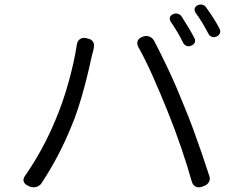

<svg xmlns="http://www.w3.org/2000/svg" viewBox="-20 -828 1040 842"><path d="M739 -766Q750 -771 760.5 -767.5Q771 -764 777 -755Q791 -733 805.5 -709Q820 -685 832 -662Q838 -652 834.5 -642.5Q831 -633 819 -628Q809 -623 799 -626.5Q789 -630 783 -640Q772 -664 757.5 -688Q743 -712 728 -734Q717 -755 739 -766ZM847 -805Q858 -810 868.5 -807Q879 -804 885 -794Q901 -772 916 -748.5Q931 -725 943 -702Q948 -692 944.5 -682.5Q941 -673 930 -668Q920 -663 909.5 -666.5Q899 -670 894 -680Q881 -705 866.5 -729Q852 -753 837 -773Q826 -794 847 -805ZM222 -299Q255 -376 280 -465Q305 -554 317 -632Q319 -648 330 -656Q341 -664 357 -661L365 -659Q381 -656 388 -644.5Q395 -633 391 -618Q390 -609 388.5 -604.5Q387 -600 383 -584Q378 -561 369.5 -524Q361 -487 349 -442.5Q337 -398 322.5 -353Q308 -308 291 -269Q263 -201 232 -142.5Q201 -84 163 -26Q155 -13 140 -8.5Q125 -4 110 -10L102 -14Q88 -20 84 -32Q80 -44 90 -57Q170 -173 222 -299ZM715 -340Q684 -417 651 -491.5Q618 -566 586 -623Q579 -637 584 -649Q589 -661 604 -666L608 -668Q623 -673 636.5 -667Q650 -661 657 -647Q686 -592 720.5 -518.5Q755 -445 787 -364Q808 -314 828 -259.5Q848 -205 866 -152.5Q884 -100 898 -56Q903 -42 896 -29.5Q889 -17 873 -12L863 -8Q848 -4 836.5 -10.5Q825 -17 821 -32Q802 -100 774.5 -180.5Q747 -261 715 -340Z"/></svg>

Font: Chiron GoRound TC N
Style: Regular
Weight: 350
Designer: Ryoko NISHIZUKA 西塚涼子 (kana, bopomofo & ideographs); Paul D. Hunt (Latin, Greek & Cyrillic); Sandoll Communications 산돌커뮤니
Foundry: Adobe
Version: Version 1.000;hotconv 1.1.1;makeotfexe 2.6.0